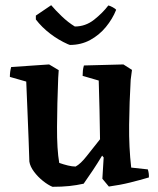

<svg xmlns="http://www.w3.org/2000/svg" viewBox="-20 -708 610 739"><path d="M182 11Q165 4 145.5 -11.5Q126 -27 111 -47Q96 -67 93 -86Q92 -120 90 -173.5Q88 -227 85.5 -286Q83 -345 81 -394L18 -412Q18 -432 23 -450L169 -460L206 -438L204 -408Q200 -307 199.5 -219.5Q199 -132 208 -81Q225 -75 241.5 -71Q258 -67 271 -67Q290 -77 313.5 -107Q337 -137 365 -172Q364 -230 363 -285.5Q362 -341 360 -398L298 -416Q298 -426 299 -436Q300 -446 303 -456L455 -460L488 -439L483 -401Q478 -314 477 -227.5Q476 -141 485 -63L549 -56Q554 -40 553 -25Q519 -15 481 -5.5Q443 4 399 10L374 -20L379 -102L373 -109Q355 -79 338 -53.5Q321 -28 302 -1Q275 5 247 8Q219 11 182 11ZM249 -535 241 -538Q205 -554 173 -578.5Q141 -603 118 -633V-648L177 -688Q194 -668 218 -645Q242 -622 268 -606Q309 -606 342 -632Q375 -658 397 -687Q403 -686 414 -680Q425 -674 427 -670Q413 -635 387.5 -604Q362 -573 327 -554Q292 -535 249 -535Z"/></svg>

Font: Labrada SemiBold
Style: Regular
Weight: 600
Designer: Mercedes Jáuregui
Foundry: Omnibus-Type Team
Version: Version 1.000; ttfautohint (v1.8.4.7-5d5b)